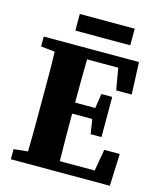

<svg xmlns="http://www.w3.org/2000/svg" viewBox="-120 -906 835 993"><g transform="rotate(15 297.5 -409.0)"><path d="M183 -729V-818H477V-729ZM33 -604V-657H543L550 -485H467L447 -601H280Q279 -544 278.5 -486Q278 -428 278 -369H386L398 -447H456V-232H398L386 -310H278Q278 -241 278.5 -179Q279 -117 280 -56H467L487 -172H570L563 0H33V-54L108 -62Q110 -123 110 -185Q110 -247 110 -310V-347Q110 -409 110 -471.5Q110 -534 108 -596Z"/></g></svg>

Font: Source Serif 4
Style: Bold
Weight: 700
Designer: Frank Grießhammer
Foundry: Adobe
Version: Version 4.005;hotconv 1.1.0;makeotfexe 2.6.0